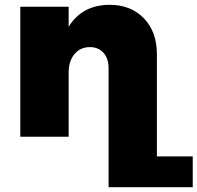

<svg xmlns="http://www.w3.org/2000/svg" viewBox="-20 -572 826 803"><path d="M636.2 82H786.1V210.9H434.1V-287.1Q434.1 -327.6 412.6 -351.3Q391.1 -375 356 -375Q314.9 -374.5 291 -345.2Q267.1 -315.9 267.1 -269V0H64.9V-543.9H267.1V-460Q323.7 -551.8 439 -551.8Q527.3 -551.8 581.8 -495.4Q636.2 -439 636.2 -345.2Z"/></svg>

Font: Montserrat arm ExtraBold
Style: Regular
Weight: 800
Designer: Julieta Ulanovsky
Foundry: Julieta Ulanovsky
Version: Version 6.000;PS 006.000;hotconv 1.0.88;makeotf.lib2.5.64775